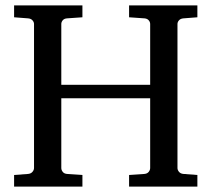

<svg xmlns="http://www.w3.org/2000/svg" viewBox="-20 -691 783 711"><path d="M458 0V-43L515.1 -46.9Q525.4 -47.9 530.8 -54.7Q536.1 -61.5 536.1 -68.8V-327.1H207V-68.8Q207 -61.5 212.2 -54.7Q217.3 -47.9 228 -46.9L285.2 -43V0H32.2V-43L84 -46.9Q94.7 -47.9 100.3 -54.7Q106 -61.5 106 -68.8V-602.1Q106 -609.4 100.3 -615.7Q94.7 -622.1 84 -623L32.2 -627V-670.9H285.2V-627L228 -623Q217.3 -622.1 212.2 -615.7Q207 -609.4 207 -602.1V-377H536.1V-602.1Q536.1 -609.4 530.8 -615.7Q525.4 -622.1 515.1 -623L458 -627V-670.9H710.9V-627L659.2 -623Q648.4 -622.1 642.8 -615.7Q637.2 -609.4 637.2 -602.1V-68.8Q637.2 -61.5 642.8 -54.7Q648.4 -47.9 659.2 -46.9L710.9 -43V0Z"/></svg>

Font: Charis SIL Viet
Style: Regular
Weight: 400
Foundry: SIL International
Version: Version 5.000